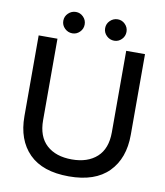

<svg xmlns="http://www.w3.org/2000/svg" viewBox="-94 -934 884 1026"><g transform="rotate(10 348.5 -421.0)"><path d="M176 -799Q176 -823 193.5 -840Q211 -857 235 -857Q258 -857 275 -840Q292 -823 292 -799Q292 -775 275 -758Q258 -741 235 -741Q211 -741 193.5 -758Q176 -775 176 -799ZM403 -799Q403 -823 420.5 -840Q438 -857 462 -857Q485 -857 502 -840Q519 -823 519 -799Q519 -775 502 -758Q485 -741 462 -741Q438 -741 420.5 -758Q403 -775 403 -799ZM60 -261V-699H162V-257Q162 -168 212 -122.5Q262 -77 349 -77Q435 -77 485 -122.5Q535 -168 535 -257V-699H637V-261Q637 -133 564 -59Q491 15 349 15Q206 15 133 -58.5Q60 -132 60 -261Z"/></g></svg>

Font: Prompt
Style: Regular
Weight: 400
Designer: Katatrad Team
Foundry: CadsonDemak
Version: Version 1.001